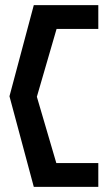

<svg xmlns="http://www.w3.org/2000/svg" viewBox="-20 -660 423 750"><path d="M17 -284 112 70H364V-23H200L124 -282L201 -547H364V-640H112Z"/></svg>

Font: Charger Pro
Style: ExBd
Weight: 400
Designer: Jasper
Foundry: Cannot Into Space Fonts
Version: Version 1.09